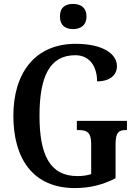

<svg xmlns="http://www.w3.org/2000/svg" viewBox="-20 -947 693 977"><path d="M352 -799C389 -799 420 -817 420 -863C420 -910 389 -927 352 -927C313 -927 285 -910 285 -863C285 -817 313 -799 352 -799ZM361 10C438 10 504 -7 568 -40V-212C568 -273 584 -285 619 -285H626V-332H371V-285H382C422 -285 444 -273 444 -216V-61C423 -54 398 -51 374 -51C233 -51 181 -160 181 -358C181 -560 234 -666 363 -666C440 -666 474 -604 474 -533C539 -533 575 -565 575 -610C575 -674 502 -724 365 -724C157 -724 48 -574 48 -358C48 -137 150 10 361 10Z"/></svg>

Font: Noto Serif Myanmar Condensed SemiBold
Style: Regular
Weight: 600
Width: 3
Designer: Ben Mitchell and the Monotype Design Team
Foundry: Monotype Imaging Inc.
Version: Version 2.106